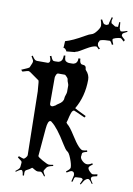

<svg xmlns="http://www.w3.org/2000/svg" viewBox="-149 -1309 983 1423"><g transform="rotate(10 342.5 -597.0)"><path d="M560.1 -1185.1 573.2 -1231.9 581.5 -1227.5 576.2 -1205.6Q577.1 -1185.5 581.1 -1185.5L609.4 -1167.5Q624 -1167.5 630.9 -1168.5L633.8 -1205.1L641.6 -1205.6Q645 -1161.1 645.5 -1157.7L652.3 -1144.5Q655.3 -1139.6 657.2 -1139.6Q673.3 -1139.6 703.6 -1150.9L706.1 -1144.5Q671.4 -1127.9 671.4 -1122.1L669.4 -1112.3Q669.9 -1104.5 697.8 -1081.1L690.9 -1068.4Q669.4 -1089.8 664.6 -1089.8Q649.9 -1089.8 628.4 -1083.3Q606.9 -1076.7 606.9 -1070.3Q606.9 -1058.6 618.7 -1034.7L609.4 -1029.3Q596.2 -1056.6 588.4 -1056.6Q546.9 -1056.6 522.9 -1049.3Q513.2 -1045.9 513.2 -1042.7Q513.2 -1039.6 511.2 -1037.6L505.9 -1025.9Q505.9 -1012.2 509.5 -1004.6Q513.2 -997.1 526.9 -987.3L519 -979.5Q502.4 -997.6 497.1 -997.6Q472.2 -997.6 423.6 -968.3Q375 -939 368.4 -936.8Q361.8 -934.6 355.5 -932.9Q349.1 -931.2 349.1 -929.2L288.1 -923.3Q288.1 -920.9 287.8 -920.9Q287.6 -920.9 286.1 -923.3Q273.4 -946.3 258.3 -946.3Q261.2 -946.3 262.7 -996.1Q316.4 -1010.7 402.8 -1061Q430.7 -1077.6 447.5 -1081.5Q464.4 -1085.4 484.9 -1112.5Q505.4 -1139.6 505.4 -1155.5Q505.4 -1171.4 495.6 -1198.7L504.9 -1202.6Q521 -1170.4 527.8 -1170.4L542 -1167.5Q548.8 -1169.4 553.2 -1171.4Q555.2 -1171.9 556.6 -1173.3Q558.1 -1174.8 559.1 -1175.5Q560.1 -1176.3 560.1 -1180.2ZM322.3 -841.8H339.4Q353.5 -841.8 356.7 -843.8Q359.9 -845.7 365 -847.7Q370.1 -849.6 372.3 -853.3Q374.5 -856.9 377.9 -861.3Q382.8 -869.1 382.8 -888.2H397Q397.9 -852.1 415.5 -847.7Q422.9 -846.2 430.2 -845.7Q447.8 -843.8 448.7 -819.8Q448.7 -814.9 452.6 -811Q481 -781.2 481 -744.1Q481 -618.7 422.9 -520Q424.3 -517.1 509.8 -476.1L502.9 -463.9Q421.9 -501 418.9 -501Q416 -501 413.1 -499.8Q410.2 -498.5 407.7 -495.6Q405.3 -492.7 403.3 -489.7Q401.4 -486.8 399.4 -481.2Q397.5 -475.6 396 -471.7Q394.5 -467.8 392.8 -460.7Q391.1 -453.6 389.6 -449.2Q387.7 -440.9 383.8 -423.8L377.9 -404.8Q377.9 -402.3 386.7 -393.1Q407.7 -377 442.4 -321.8Q477.1 -266.6 498.3 -244.4Q519.5 -222.2 531.5 -222.2Q543.5 -222.2 564 -227.1L566.9 -216.8Q542.5 -210.4 536.1 -206.1Q529.8 -201.7 529.8 -192.9L528.8 -180.2Q527.8 -178.2 527.8 -174.8Q527.8 -158.7 545.9 -142.3Q564 -126 580.8 -126Q597.7 -126 618.7 -140.1L624 -130.9Q596.7 -113.8 596.7 -102.3Q596.7 -90.8 612.1 -75.4Q627.4 -60.1 635.5 -60.1Q643.6 -60.1 670.9 -65.9V-51.8Q639.6 -44.9 636.7 -42.7Q633.8 -40.5 631.8 -38.6Q627.9 -35.2 627.9 -26.9Q627.9 -18.6 647 7.8L642.1 12.2Q627.4 -8.8 620.6 -14.4Q613.8 -20 608.9 -20Q604 -20 600.1 -18.1L587.9 -9.8Q579.6 -3.4 561 29.8L554.7 25.9L569.8 -7.8Q565.4 -19 551.8 -19L518.1 -17.1Q506.3 -17.1 503.9 -2L498 20H488.8L500 -27.8Q500 -56.2 479 -56.2Q468.8 -56.2 442.9 -39.1L437 -46.9Q466.8 -68.4 466.8 -81.1Q466.8 -104.5 450 -147.5Q433.1 -190.4 418.9 -195.8Q405.8 -205.1 383.3 -242.2Q315.4 -354.5 270 -388.2Q265.6 -394 258.8 -394Q239.3 -394 233.9 -333L215.8 -124Q215.8 -116.7 253.9 -95.5Q292 -74.2 302.7 -74.2Q313.5 -74.2 335 -78.1L336.9 -69.8Q296.9 -62 288.1 -47.9L275.9 -28.8Q272.9 -22.9 272.9 -18.3Q272.9 -13.7 290 14.2L283.7 18.1Q262.2 -12.2 252.9 -12.2L231 -9.8Q220.7 -9.8 204.8 -19.8Q189 -29.8 185.1 -29.8Q183.1 -27.8 179 -24.9Q174.8 -22 171.9 -19.8Q168.9 -17.6 166 -15.6Q161.6 -12.7 152.1 -8.3Q142.6 -3.9 138.7 1Q134.8 5.9 134.8 17.8Q134.8 29.8 135.7 38.1H126Q122.1 0 109.9 0Q97.7 0 70.8 21L66.9 15.1Q86.9 0 92.8 -7.8Q98.6 -15.6 98.6 -23.9L101.1 -50.8V-55.7Q101.1 -61.5 95.5 -65.9Q89.8 -70.3 87.4 -72.3Q77.6 -80.1 67.9 -86.9L73.7 -97.2Q105.5 -85 110.8 -85Q116.2 -85 126.5 -96.4Q136.7 -107.9 136.7 -117.2L127.9 -596.2Q127.4 -596.2 126 -615.2Q122.6 -672.9 118.7 -675.8L48.8 -725.1Q39.1 -731 33.7 -731Q28.3 -731 -9.3 -719.2L-21 -731Q34.7 -753.9 38.1 -759.8L52.7 -794.9Q54.7 -800.8 54.7 -808.3Q54.7 -815.9 37.1 -842.8L44.9 -849.1Q59.1 -827.6 66.7 -821.8Q74.2 -815.9 84 -815.9H164.1Q170.4 -815.9 175 -821.3Q179.7 -826.7 179.7 -836.7Q179.7 -846.7 170.9 -867.2L181.6 -871.1Q193.4 -840.8 202.6 -837.4Q206.5 -835.9 213.9 -835.9L230.5 -836.4Q241.2 -836.4 244.6 -838.1Q248 -839.8 252.7 -841.8Q257.3 -843.8 259.3 -846.4Q261.2 -849.1 264.4 -853.3Q267.6 -857.4 268.6 -862.3Q272 -876 272 -890.1L283.7 -891.1Q284.7 -858.4 293.5 -851.6Q306.2 -841.8 322.3 -841.8ZM233.9 -522.9Q233.9 -503.9 251 -503.9Q254.9 -503.9 260.7 -506.8L277.8 -516.1Q281.2 -521.5 295.9 -530.3Q331.1 -551.3 331.1 -579.1Q331.1 -587.9 336.9 -604Q342.8 -620.1 342.8 -627.9V-675.8Q342.8 -683.6 336.9 -697Q331.1 -710.4 331.1 -718Q331.1 -725.6 324.2 -733.4Q309.6 -751 302.7 -751H254.9Q245.1 -751 239.5 -737.3Q233.9 -723.6 233.9 -717.8Z"/></g></svg>

Font: Eater
Style: Regular
Weight: 400
Version: Version 001.002